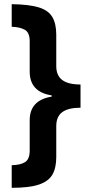

<svg xmlns="http://www.w3.org/2000/svg" viewBox="-20 -737 423 918"><path d="M36 53Q78 52 100 38Q122 24 122 -17V-162Q122 -258 227 -275V-281Q122 -297 122 -395V-540Q122 -582 98 -595Q74 -608 36 -609V-717Q118 -716 164.5 -702Q211 -688 230 -656Q249 -624 249 -571V-421Q249 -376 277.5 -354.5Q306 -333 365 -333V-222Q307 -222 278 -201Q249 -180 249 -134V14Q249 66 230.5 98Q212 130 166 145.5Q120 161 36 161Z"/></svg>

Font: Noto Sans SemiCondensed
Style: Bold
Weight: 700
Width: 4
Designer: Monotype Design Team
Foundry: Monotype Imaging Inc.
Version: Version 2.013; ttfautohint (v1.8.4.7-5d5b)